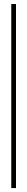

<svg xmlns="http://www.w3.org/2000/svg" viewBox="-20 -770 135 954"><path d="M36 164.5V-750H59.5V164.5Z"/></svg>

Font: Imbue 48pt
Style: Regular
Weight: 400
Designer: Tyler Finck
Foundry: Etcetera Type Company
Version: Version 1.102